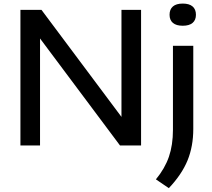

<svg xmlns="http://www.w3.org/2000/svg" viewBox="-20 -794 1158 1048"><path d="M643 -740H750V0H635L198.5 -584V0H91.5V-740H206.5L643 -156ZM831 185Q880 125.5 902 61.5Q924 -2.5 924 -85.5V-544H1035V-90Q1035 4.5 1003.8 81.2Q972.5 158 901.5 233ZM905.5 -713.5Q905.5 -743 923.8 -758.8Q942 -774.5 977.5 -774.5Q1013 -774.5 1031.2 -758.8Q1049.5 -743 1049.5 -713.5Q1049.5 -684.5 1031.2 -669Q1013 -653.5 977.5 -653.5Q942 -653.5 923.8 -669Q905.5 -684.5 905.5 -713.5Z"/></svg>

Font: Encode Sans Expanded Medium
Style: Regular
Weight: 500
Width: 7
Designer: Multiple Designers
Foundry: Impallari Type
Version: Version 2.000